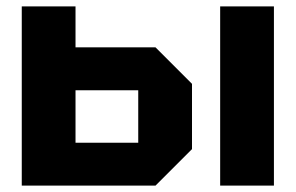

<svg xmlns="http://www.w3.org/2000/svg" viewBox="-20 -580 924 600"><path d="M48 0V-560H216V-432H466L580 -318V-114L466 0ZM216 -134H412V-298H216ZM668 0V-560H836V0Z"/></svg>

Font: Tektur
Style: Bold
Weight: 700
Designer: Adam Jagosz
Foundry: Adam Jagosz
Version: Version 1.005;gftools[0.9.30]